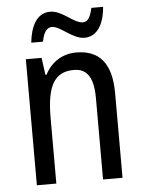

<svg xmlns="http://www.w3.org/2000/svg" viewBox="-53 -772 610 815"><g transform="rotate(-5 252.5 -365.0)"><path d="M100 -605H150C157 -643 171 -664 193 -664C228 -664 277 -606 327 -606C378 -606 411 -651 417 -730H367C359 -694 349 -672 326 -672C287 -672 243 -729 191 -729C133 -729 107 -673 100 -605ZM286 -547C230 -547 180 -518 153 -464H148L138 -537H71V0H154V-279C154 -413 185 -474 270 -474C328 -474 353 -431 353 -347V0H436V-360C436 -488 385 -547 286 -547Z"/></g></svg>

Font: Noto Sans Gurmukhi UI Condensed
Style: Regular
Weight: 400
Width: 3
Designer: Jelle Bosma - Monotype Design Team
Foundry: Monotype Imaging Inc.
Version: Version 2.004